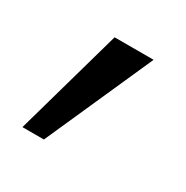

<svg xmlns="http://www.w3.org/2000/svg" viewBox="-69 -169 331 341"><g transform="rotate(30 96.0 2.0)"><path d="M157 -108H77L15 112H59Z"/></g></svg>

Font: Gamestation Condensed
Style: Italic
Weight: 400
Width: 3
Designer: Jonas Hecksher
Foundry: Jonas Hecksher, Playtypeª, e-types AS
Version: Version 1.003